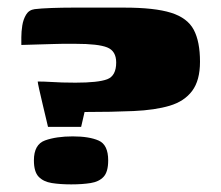

<svg xmlns="http://www.w3.org/2000/svg" viewBox="-20 -480 580 504"><path d="M193 -147H106Q106 -147 102 -164Q98 -181 92.5 -204Q87 -227 83 -245Q79 -263 79 -266Q96 -266 111.5 -265Q127 -264 143 -263.5Q159 -263 178 -263Q238 -263 261.5 -272Q285 -281 285 -316Q285 -346 261.5 -355.5Q238 -365 178 -365H144Q138 -365 122 -364.5Q106 -364 87 -363.5Q68 -363 53.5 -362.5Q39 -362 36 -362Q36 -368 36 -382.5Q36 -397 38.5 -413Q41 -429 48.5 -441.5Q56 -454 71 -456Q87 -458 115 -459Q143 -460 171 -460Q194 -460 216.5 -460Q239 -460 261.5 -460Q284 -460 306 -460Q386 -460 429 -446.5Q472 -433 488.5 -402Q505 -371 505 -318Q505 -269 484.5 -241.5Q464 -214 425.5 -202.5Q387 -191 330.5 -188.5Q274 -186 202 -186ZM69 -59Q69 -101 98.5 -111.5Q128 -122 171 -122Q214 -122 239 -111Q264 -100 264 -59Q264 -29 252 -16Q240 -3 218 0.5Q196 4 167 4Q138 4 116 0.5Q94 -3 81.5 -16Q69 -29 69 -59Z"/></svg>

Font: Genos Thin Black
Style: Regular
Weight: 900
Version: Version 1.010